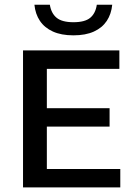

<svg xmlns="http://www.w3.org/2000/svg" viewBox="-20 -814 579 834"><path d="M80 0V-595H498.5V-515H183.5V-80H502.5V0ZM144 -264V-344H456V-264ZM299 -660.5Q246 -660.5 209.8 -677Q173.5 -693.5 153.5 -723.2Q133.5 -753 129.5 -793.5H196.5Q202.5 -756 226 -736.8Q249.5 -717.5 299 -717.5Q349 -717.5 372 -736.8Q395 -756 400.5 -793.5H467.5Q463.5 -753 443.8 -723.2Q424 -693.5 388 -677Q352 -660.5 299 -660.5Z"/></svg>

Font: Encode Sans SC Condensed Thin Medium
Style: Regular
Weight: 500
Version: Version 3.002